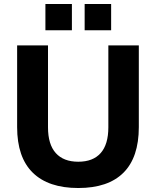

<svg xmlns="http://www.w3.org/2000/svg" viewBox="-20 -933 783 964"><path d="M373 11Q223 11 144.5 -66Q66 -143 66 -295V-705H221V-294Q221 -208 260 -164.5Q299 -121 373 -121Q447 -121 485.5 -164.5Q524 -208 524 -294V-705H677V-295Q677 -143 600 -66Q523 11 373 11ZM405 -781V-913H538V-781ZM208 -781V-913H341V-781Z"/></svg>

Font: Nunito Sans 12pt ExtraLight 12pt ExtraBold
Style: Regular
Weight: 800
Version: Version 3.101;gftools[0.9.27]